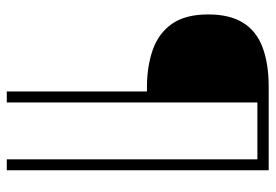

<svg xmlns="http://www.w3.org/2000/svg" viewBox="-140 -574 793 552"><g transform="rotate(90 256.0 -298.5)"><path d="M243.5 78H275V-642.5H438.5V78H470V-675H231Q163 -675 116.2 -657.2Q69.5 -639.5 45.8 -601.2Q22 -563 22 -501Q22 -435.5 49 -397Q76 -358.5 123.5 -341.8Q171 -325 231 -325H243.5Z"/></g></svg>

Font: Anybody SemiExpanded ExtraLight
Style: Regular
Weight: 250
Width: 6
Version: Version 1.113;gftools[0.9.25]